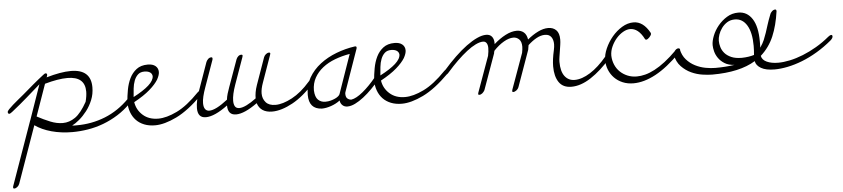

<svg xmlns="http://www.w3.org/2000/svg" viewBox="-79 -638 5553 1265"><g transform="rotate(-5 2697.5 -6.0)"><path d="M2 -136Q-12 -125 -18 -125Q-22 -125 -24.5 -129Q-27 -133 -27 -137Q-27 -144 -15.5 -156Q-4 -168 12.5 -182.5Q29 -197 48.5 -213Q68 -229 85 -243Q122 -275 157 -304.5Q192 -334 227 -361Q237 -370 245 -370Q250 -370 253 -364Q253 -362 253 -359.5Q253 -357 252 -352L248 -343Q296 -357 336.5 -364Q377 -371 410 -371Q543 -371 543 -252Q543 -207 527 -168Q511 -129 487 -98Q463 -67 436 -44.5Q409 -22 388 -12Q396 -11 403 -11Q410 -11 418 -11Q518 -11 607 -46.5Q696 -82 769 -156Q784 -171 792 -171Q803 -171 803 -160Q803 -153 797 -146Q791 -139 777 -124Q737 -83 690 -53.5Q643 -24 592.5 -5Q542 14 489.5 22.5Q437 31 387 31Q313 31 249 13.5Q185 -4 140 -36L7 340Q3 351 -7 359.5Q-17 368 -28 368Q-35 368 -35 360Q-35 356 -34 353L115 -68Q115 -69 116 -70L197 -302Q150 -261 104.5 -221Q59 -181 2 -136ZM234 -302 160 -92Q205 -68 247 -51Q289 -34 329 -34Q372 -34 411 -61Q450 -88 490 -160Q495 -179 497.5 -196Q500 -213 500 -227Q500 -327 384 -327Q322 -327 234 -302Z M808 -164Q875 -199 910 -230.5Q945 -262 945 -291Q943 -308 929 -316.5Q915 -325 893 -325Q866 -325 850 -310Q834 -295 825 -271.5Q816 -248 813 -219.5Q810 -191 808 -164ZM972 -265Q954 -235 914.5 -200.5Q875 -166 809 -130Q817 -78 856.5 -43Q896 -8 958 -8Q1012 -8 1081.5 -41.5Q1151 -75 1230 -157Q1243 -170 1251 -170Q1256 -170 1259.5 -166.5Q1263 -163 1263 -159Q1263 -151 1250 -138Q1156 -44 1075.5 -5Q995 34 933 34Q893 34 861.5 21.5Q830 9 808.5 -13.5Q787 -36 775.5 -67.5Q764 -99 764 -136Q767 -173 774.5 -214.5Q782 -256 798.5 -290Q815 -324 844 -346.5Q873 -369 919 -369Q952 -369 970 -354Q988 -339 988 -314Q988 -294 972 -265Z M1416 -55Q1373 -23 1336.5 -6.5Q1300 10 1271 10Q1217 10 1217 -54Q1217 -103 1243 -174L1306 -352Q1310 -362 1319 -371Q1328 -380 1340 -380Q1348 -380 1348 -372Q1348 -367 1347 -364L1284 -187Q1260 -121 1260 -84Q1260 -57 1270 -44Q1280 -31 1297 -31Q1340 -31 1419 -93Q1421 -112 1427 -132Q1433 -152 1441 -174L1505 -352Q1509 -363 1518 -371.5Q1527 -380 1539 -380Q1547 -380 1547 -373Q1547 -370 1545 -364L1482 -187Q1459 -122 1459 -82Q1459 -58 1467.5 -44.5Q1476 -31 1496 -31Q1516 -31 1544.5 -45Q1573 -59 1608 -85Q1608 -104 1611.5 -125Q1615 -146 1624 -172L1687 -350Q1691 -361 1701 -369.5Q1711 -378 1722 -378Q1730 -378 1730 -371Q1730 -369 1728 -363L1665 -185Q1650 -144 1650 -114Q1650 -79 1671 -55Q1692 -31 1735 -31Q1783 -31 1845 -64Q1907 -97 1965 -164Q1978 -179 1989 -179Q2000 -179 2000 -170Q2000 -164 1990 -151Q1955 -111 1918.5 -80.5Q1882 -50 1845.5 -30Q1809 -10 1774.5 0.5Q1740 11 1710 11Q1633 11 1612 -53Q1526 9 1471 9Q1416 9 1416 -55Z M2401 -154Q2415 -170 2426 -170Q2437 -170 2437 -161Q2437 -153 2428 -143Q2401 -110 2372 -80.5Q2343 -51 2314 -28.5Q2285 -6 2257.5 7.5Q2230 21 2206 21Q2186 21 2173 8.5Q2160 -4 2158 -23Q2132 -3 2098.5 8.5Q2065 20 2037 20Q1952 16 1952 -78Q1952 -141 1981 -191Q2010 -241 2057.5 -277.5Q2105 -314 2165 -337Q2225 -360 2288 -369H2292Q2300 -369 2300 -361Q2300 -357 2299 -354L2202 -78Q2199 -70 2199 -64Q2199 -40 2211 -31Q2223 -22 2236 -22Q2268 -27 2312.5 -63.5Q2357 -100 2401 -154ZM2160 -63Q2160 -64 2161 -65L2251 -323Q2199 -314 2152.5 -296.5Q2106 -279 2071 -251.5Q2036 -224 2015.5 -187Q1995 -150 1995 -104Q1997 -60 2016 -41.5Q2035 -23 2064 -23Q2083 -23 2099.5 -27.5Q2116 -32 2129 -38Q2142 -44 2150 -51Q2158 -58 2160 -63Z M2440 -164Q2507 -199 2542 -230.5Q2577 -262 2577 -291Q2575 -308 2561 -316.5Q2547 -325 2525 -325Q2498 -325 2482 -310Q2466 -295 2457 -271.5Q2448 -248 2445 -219.5Q2442 -191 2440 -164ZM2604 -265Q2586 -235 2546.5 -200.5Q2507 -166 2441 -130Q2449 -78 2488.5 -43Q2528 -8 2590 -8Q2644 -8 2713.5 -41.5Q2783 -75 2862 -157Q2875 -170 2883 -170Q2888 -170 2891.5 -166.5Q2895 -163 2895 -159Q2895 -151 2882 -138Q2788 -44 2707.5 -5Q2627 34 2565 34Q2525 34 2493.5 21.5Q2462 9 2440.5 -13.5Q2419 -36 2407.5 -67.5Q2396 -99 2396 -136Q2399 -173 2406.5 -214.5Q2414 -256 2430.5 -290Q2447 -324 2476 -346.5Q2505 -369 2551 -369Q2584 -369 2602 -354Q2620 -339 2620 -314Q2620 -294 2604 -265Z M2891 -146Q2878 -130 2868 -130Q2857 -130 2857 -140Q2857 -147 2867 -160Q2907 -206 2947.5 -245Q2988 -284 3025.5 -311.5Q3063 -339 3096.5 -354.5Q3130 -370 3157 -370Q3182 -370 3195 -354Q3208 -338 3208 -311V-304Q3246 -338 3285.5 -358.5Q3325 -379 3360 -379Q3388 -379 3406.5 -363.5Q3425 -348 3430 -315Q3465 -344 3500.5 -361.5Q3536 -379 3568 -379Q3601 -379 3621 -359Q3641 -339 3641 -297Q3641 -280 3638 -260.5Q3635 -241 3632 -221.5Q3629 -202 3626 -183.5Q3623 -165 3623 -150Q3623 -87 3647.5 -55Q3672 -23 3713 -23Q3761 -23 3816.5 -58Q3872 -93 3927 -159Q3940 -175 3951 -175Q3956 -175 3959.5 -172.5Q3963 -170 3963 -165Q3963 -159 3953 -146Q3885 -68 3817.5 -24Q3750 20 3688 20Q3632 20 3605.5 -19Q3579 -58 3579 -124Q3579 -168 3593 -230Q3598 -253 3598 -269Q3598 -299 3584.5 -317.5Q3571 -336 3543 -336Q3516 -336 3487.5 -320.5Q3459 -305 3430 -278Q3428 -268 3427 -260.5Q3426 -253 3425 -248L3339 -7Q3335 4 3324 12.5Q3313 21 3302 21Q3296 21 3296 15Q3296 13 3298 5L3383 -231Q3385 -242 3386.5 -252Q3388 -262 3388 -271Q3388 -305 3372 -320.5Q3356 -336 3334 -336Q3305 -336 3270.5 -316Q3236 -296 3203 -261Q3201 -256 3200 -252Q3199 -248 3199 -244L3114 -7Q3108 4 3098.5 12Q3089 20 3078 20Q3071 20 3071 14Q3071 13 3073 5L3158 -231Q3164 -261 3164 -282Q3164 -303 3156 -315Q3148 -327 3133 -327Q3112 -327 3084 -313.5Q3056 -300 3024.5 -275.5Q2993 -251 2959 -218Q2925 -185 2891 -146Z M4239 -288Q4239 -286 4239.5 -285Q4240 -284 4240 -282Q4240 -278 4236.5 -272Q4233 -266 4227.5 -260Q4222 -254 4216 -250Q4210 -246 4205 -246Q4200 -246 4197 -252Q4160 -325 4105 -325Q4083 -325 4058.5 -311Q4034 -297 4014 -274Q3994 -251 3980.5 -221.5Q3967 -192 3967 -161Q3968 -129 3980 -101Q3992 -73 4013 -53Q4034 -33 4062 -21.5Q4090 -10 4123 -10Q4149 -10 4178.5 -17.5Q4208 -25 4241.5 -42.5Q4275 -60 4312 -88.5Q4349 -117 4390 -158Q4402 -170 4412 -170Q4422 -170 4422 -161Q4422 -152 4410 -139Q4323 -51 4245 -9Q4167 33 4097 33Q4058 33 4026 19.5Q3994 6 3971.5 -17Q3949 -40 3936.5 -70.5Q3924 -101 3924 -135Q3924 -171 3942 -212Q3960 -253 3989 -287.5Q4018 -322 4055 -344.5Q4092 -367 4131 -367Q4196 -367 4239 -288Z M4377 -133Q4377 -136 4379.5 -142.5Q4382 -149 4386.5 -155.5Q4391 -162 4397.5 -166.5Q4404 -171 4412 -171Q4416 -171 4420 -164Q4429 -122 4453.5 -94.5Q4478 -67 4510.5 -50.5Q4543 -34 4578 -27.5Q4613 -21 4643 -21Q4711 -21 4770 -30Q4731 -32 4705.5 -48Q4680 -64 4665 -85.5Q4650 -107 4644 -130.5Q4638 -154 4638 -172Q4638 -199 4651.5 -233.5Q4665 -268 4690 -298.5Q4715 -329 4749 -350Q4783 -371 4825 -371Q4883 -371 4916.5 -319.5Q4950 -268 4950 -169Q4950 -159 4950 -149Q4950 -139 4949 -128Q4967 -154 4976.5 -176.5Q4986 -199 4994 -223Q5002 -247 5010.5 -274.5Q5019 -302 5034 -340Q5036 -349 5046.5 -359.5Q5057 -370 5069 -370Q5077 -370 5077 -358Q5064 -265 5034.5 -195Q5005 -125 4948 -74Q4953 -47 4983.5 -33Q5014 -19 5059 -19Q5094 -19 5136.5 -28Q5179 -37 5224 -55Q5269 -73 5314.5 -99.5Q5360 -126 5402 -161Q5415 -171 5421 -171Q5430 -171 5430 -161Q5430 -149 5414 -135Q5366 -95 5315.5 -65Q5265 -35 5215 -15.5Q5165 4 5118 13.5Q5071 23 5031 23Q4974 23 4942 4.5Q4910 -14 4905 -43Q4801 21 4619 21Q4592 21 4554.5 15.5Q4517 10 4481 -6.5Q4445 -23 4416 -53Q4387 -83 4377 -133ZM4823 -72Q4869 -73 4904 -84Q4907 -115 4907 -144Q4907 -232 4878 -280Q4849 -328 4798 -328Q4769 -328 4747.5 -314.5Q4726 -301 4711 -280.5Q4696 -260 4688.5 -237.5Q4681 -215 4681 -197Q4681 -177 4687.5 -155Q4694 -133 4710 -114.5Q4726 -96 4753.5 -84Q4781 -72 4823 -72Z"/></g></svg>

Font: Discipuli Britannica
Style: Regular
Weight: 400
Designer: Peter Wiegel
Foundry: Peter Wiegel
Version: Version 0.001 2009